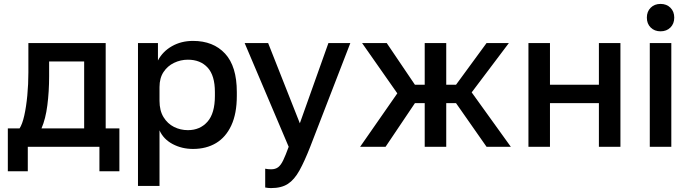

<svg xmlns="http://www.w3.org/2000/svg" viewBox="-20 -750 3530 981"><path d="M20 125V-94H80Q94 -115 104 -159.5Q114 -204 119.5 -262Q125 -320 125 -380V-530H520V-94H590V125H488V0H122V125ZM192 -94H410V-436H231V-360Q231 -283 222 -212.5Q213 -142 192 -94Z M685 200V-530H787V-441Q811 -487 858.5 -514Q906 -541 966 -541Q1070 -541 1130 -476Q1190 -411 1190 -280V-260Q1190 -170 1162 -109.5Q1134 -49 1084 -19Q1034 11 966 11Q909 11 862 -14Q815 -39 795 -84V200ZM940 -85Q1002 -85 1040 -128Q1078 -171 1078 -260V-280Q1078 -364 1041 -404.5Q1004 -445 940 -445Q903 -445 869.5 -429Q836 -413 815.5 -382Q795 -351 795 -305V-235Q795 -185 815.5 -151.5Q836 -118 869 -101.5Q902 -85 940 -85Z M1365 211Q1350 211 1335 208V112Q1350 115 1365 115Q1387 115 1401 104.5Q1415 94 1427 69Q1439 44 1455 0L1230 -530H1350L1512 -120L1658 -530H1770L1565 0Q1536 74 1510 121Q1484 168 1451 189.5Q1418 211 1365 211Z M1820 0 2010 -273 1830 -530H1956L2100 -317H2150V-530H2260V-317H2310L2466 -530H2580L2390 -278L2590 0H2466L2310 -223H2260V0H2150V-223H2100L1950 0Z M2680 0V-530H2790V-317H3040V-530H3150V0H3040V-223H2790V0Z M3300 0V-530H3410V0ZM3355 -590Q3324 -590 3304.5 -609.5Q3285 -629 3285 -660Q3285 -691 3304.5 -710.5Q3324 -730 3355 -730Q3386 -730 3405.5 -710.5Q3425 -691 3425 -660Q3425 -629 3405.5 -609.5Q3386 -590 3355 -590Z"/></svg>

Font: Golos Text Medium
Style: Regular
Weight: 500
Designer: A.Korolkova, Vitaly Kuzmin
Foundry: ParaType Ltd
Version: Version 2.004